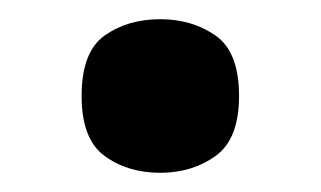

<svg xmlns="http://www.w3.org/2000/svg" viewBox="-20 -565 334 200"><path d="M147 -385Q113 -385 89 -402.5Q65 -420 65 -465Q65 -511 89 -528Q113 -545 147 -545Q180 -545 204.5 -528Q229 -511 229 -465Q229 -420 204.5 -402.5Q180 -385 147 -385Z"/></svg>

Font: NotoSerif-Bold
Style: Regular
Weight: 700
Designer: Monotype Design Team
Foundry: Monotype Imaging Inc.
Version: Version 2.007; ttfautohint (v1.8) -l 8 -r 50 -G 200 -x 14 -D